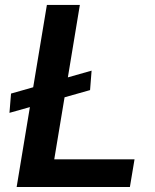

<svg xmlns="http://www.w3.org/2000/svg" viewBox="-20 -747 618 767"><path d="M196.7 -110.4 237.9 -358.3 339.8 -387.1 345.9 -464.8 251.1 -437.9 299 -727.3H167.3L112.6 -398.4L24.1 -373.2L17.8 -296.2L99.4 -319.2L46.5 0H498.9L517.4 -110.4Z"/></svg>

Font: TID UI Semi Bold
Style: Italic
Weight: 600
Italic angle: -9.39999°
Designer: The TID Project Authors
Foundry: Bakken & Bæck
Version: Version 1.001;hotconv 1.0.109;makeotfexe 2.5.65596